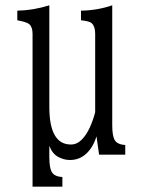

<svg xmlns="http://www.w3.org/2000/svg" viewBox="-20 -580 540 720"><path d="M102.1 120.1V-453.1Q102.1 -478.5 89.8 -489.3Q80.1 -497.6 44.9 -503.9V-540Q104.5 -541 165 -560.1V-179.2Q165 -38.1 245.6 -38.1Q268.6 -38.1 286.4 -56.2Q304.2 -74.2 316.9 -102.3Q329.6 -130.4 336.9 -159.2V-453.1Q336.9 -480.5 324.7 -492.2Q315.9 -501 283.7 -503.9V-540Q345.2 -541 400.9 -560.1V-110.8Q400.9 -69.8 410.6 -54.2Q420.4 -38.1 449.7 -36.1V0H351.6L341.8 -68.8Q329.6 -28.3 304 -4.2Q278.3 20 242.2 20Q219.7 20 198 8.3Q176.3 -3.4 165 -33.2V9.3Q165 50.3 174.8 65.9Q184.6 82 213.9 84V120.1Z"/></svg>

Font: BIZ UDMincho
Style: Regular
Weight: 400
Monospace: yes
Designer: TypeBank Co., Ltd.
Foundry: Morisawa Inc.
Version: Version 1.06